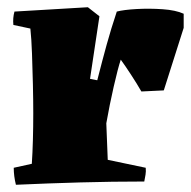

<svg xmlns="http://www.w3.org/2000/svg" viewBox="-20 -502 528 531"><path d="M24 9Q18 -15 18 -38L68 -49Q70 -79 71 -115Q72 -151 72 -189Q72 -225 71 -268.5Q70 -312 68.5 -353.5Q67 -395 64 -423L17 -433Q15 -452 20 -470Q71 -473 121.5 -476Q172 -479 223 -482L255 -457L229 -284L249 -280Q263 -335 275 -378.5Q287 -422 303 -470Q322 -475 357.5 -477Q393 -479 429.5 -476.5Q466 -474 488 -464V-425L433 -252L371 -249Q359 -270 342 -296Q325 -322 314 -337Q306 -313 294.5 -262.5Q283 -212 274 -161L278 -60L383 -38Q384 -28 382.5 -19Q381 -10 379 0Q291 0 202 2.5Q113 5 24 9Z"/></svg>

Font: Labrada Black
Style: Regular
Weight: 900
Designer: Mercedes Jáuregui
Foundry: Omnibus-Type Team
Version: Version 1.000; ttfautohint (v1.8.4.7-5d5b)